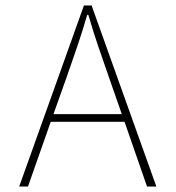

<svg xmlns="http://www.w3.org/2000/svg" viewBox="-20 -680 640 700"><path d="M222 -396 175 -264H424L378 -396Q357 -456 338.5 -510Q320 -564 302 -626H298Q280 -564 261.5 -510Q243 -456 222 -396ZM50 0 286 -660H314L550 0H516L434 -236H165L82 0Z"/></svg>

Font: Source Code Pro ExtraLight
Style: Regular
Weight: 200
Monospace: yes
Designer: Paul D. Hunt, Teo Tuominen
Foundry: Adobe Systems Incorporated
Version: Version 2.030;PS 1.000;hotconv 16.6.51;makeotf.lib2.5.65220